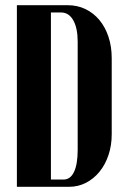

<svg xmlns="http://www.w3.org/2000/svg" viewBox="-20 -719 490 739"><path d="M45 -699H240Q278 -699 309 -684Q340 -669 362.5 -642Q385 -615 397.5 -577.5Q410 -540 410 -495V-202Q410 -159 397.5 -122Q385 -85 363 -58Q341 -31 311 -15.5Q281 0 246 0H45ZM176 -28H225Q251 -28 265 -57.5Q279 -87 279 -143V-558Q279 -611 262 -641Q245 -671 215 -671H176Z"/></svg>

Font: Moniqa Black Heading
Style: Regular
Weight: 900
Designer: Rajesh Rajput
Foundry: Rajesh Rajput
Version: Version 1.000